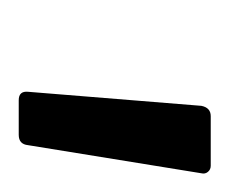

<svg xmlns="http://www.w3.org/2000/svg" viewBox="-40 -698 245 205"><g transform="rotate(90 82.5 -595.5)"><path d="M78 -503 93 -688Q95 -698 104 -698H157Q161 -698 163.5 -695Q166 -692 165 -688L135 -503Q134 -493 124 -493H87Q77 -493 78 -503Z"/></g></svg>

Font: Barlow
Style: Italic
Weight: 400
Italic angle: -7°
Designer: Jeremy Tribby
Foundry: Tribby Type
Version: Version 1.408